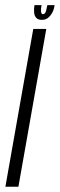

<svg xmlns="http://www.w3.org/2000/svg" viewBox="-58 -710 227 730"><path d="M-37.5 0H12L118 -600H68.5ZM101 -634.5Q115 -634.5 124.5 -642Q134 -649.5 140.8 -662Q147.5 -674.5 149.5 -690.5H122Q119.5 -677.5 117.5 -670Q115.5 -662.5 112.5 -659.2Q109.5 -656 104.5 -656Q101.5 -656 99.8 -659.5Q98 -663 97.8 -670Q97.5 -677 100 -690.5H73Q70.5 -674.5 71.8 -662Q73 -649.5 80 -642Q87 -634.5 101 -634.5Z"/></svg>

Font: Anybody UltraCondensed Light
Style: Italic
Weight: 300
Width: 1
Italic angle: -10°
Version: Version 1.113;gftools[0.9.25]